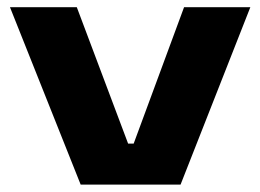

<svg xmlns="http://www.w3.org/2000/svg" viewBox="-20 -500 705 520"><path d="M342 -111 478.5 -480.5H658L469 0H198.5L7 -480.5H188L327 -111Z"/></svg>

Font: Anek Latin Expanded
Style: Bold
Weight: 700
Width: 7
Designer: Yesha Goshar
Foundry: Ek Type
Version: Version 1.003